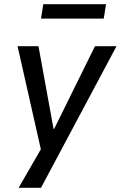

<svg xmlns="http://www.w3.org/2000/svg" viewBox="-20 -718 577 918"><path d="M69 180 185 -21 183 30 64 -497H164L236 -102H239L434 -497H537L176 180ZM176 -629 187 -698H487L476 -629Z"/></svg>

Font: Nunito Sans 7pt SemiCondensed Medium
Style: Italic
Weight: 500
Width: 4
Italic angle: -9°
Designer: Vernon Adams
Foundry: Vernon Adams
Version: Version 3.101;gftools[0.9.27]